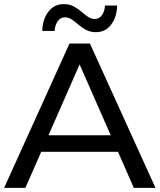

<svg xmlns="http://www.w3.org/2000/svg" viewBox="-21 -911 774 931"><path d="M-1 0 316 -700H415L733 0H628L345 -644H385L102 0ZM134 -175 161 -255H555L584 -175ZM444 -755Q417 -755 396.5 -766Q376 -777 360 -791Q344 -805 328 -816Q312 -827 294 -827Q272 -827 258.5 -807.5Q245 -788 244 -761H184Q185 -816 213 -853.5Q241 -891 288 -891Q316 -891 336.5 -880Q357 -869 373 -855Q389 -841 405 -830Q421 -819 439 -819Q461 -819 474 -838.5Q487 -858 488 -884H547Q546 -830 518.5 -792.5Q491 -755 444 -755Z"/></svg>

Font: Montserrat Thin Medium
Style: Regular
Weight: 500
Version: Version 9.000